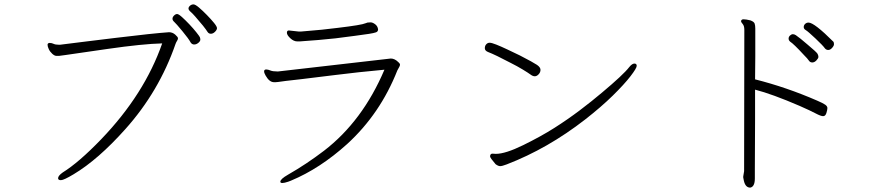

<svg xmlns="http://www.w3.org/2000/svg" viewBox="-20 -803 4040 876"><path d="M906 -686Q921 -667 926.5 -658Q932 -649 942 -649Q952 -649 961 -658Q970 -667 970 -674.5Q970 -682 956.5 -698.5Q943 -715 924 -734.5Q905 -754 888 -768.5Q871 -783 862.5 -783Q854 -783 847 -777Q840 -771 840 -764Q840 -757 851.5 -747.5Q863 -738 906 -686ZM866 -600Q876 -600 885 -607.5Q894 -615 894 -622Q894 -629 891.5 -634Q889 -639 875.5 -656Q862 -673 844 -692Q826 -711 810.5 -725Q795 -739 788 -739Q781 -739 774 -732Q767 -725 767 -717.5Q767 -710 775 -703Q783 -696 812 -661Q841 -626 850 -609Q856 -600 866 -600ZM255 -599H247Q233 -599 224.5 -603Q216 -607 208 -607H205Q197 -606 197 -598.5Q197 -591 202.5 -579Q208 -567 218.5 -557.5Q229 -548 237.5 -548Q246 -548 249 -548Q252 -548 279 -552Q306 -556 469 -579.5Q632 -603 720 -605Q639 -373 442 -168Q340 -62 266 -16Q245 -1 245 10Q245 19 258 19Q271 19 316 -8Q428 -75 552 -214Q706 -386 781 -603Q784 -611 788 -617Q792 -623 792 -628.5Q792 -634 779.5 -645Q767 -656 751 -656Q679 -651 506 -630Q436 -622 371 -613.5Q306 -605 255 -599Z M1648 -697Q1631 -689 1522 -676Q1484 -671 1448.5 -667.5Q1413 -664 1386.5 -662Q1360 -660 1352 -659H1344L1298 -664Q1289 -664 1289 -653.5Q1289 -643 1304.5 -628.5Q1320 -614 1337 -614H1347Q1437 -620 1510 -628Q1557 -634 1599 -639.5Q1641 -645 1663.5 -648.5Q1686 -652 1695.5 -655.5Q1705 -659 1705 -669Q1703 -684 1691.5 -692.5Q1680 -701 1670.5 -701Q1661 -701 1656.5 -700Q1652 -699 1648 -697ZM1249 -477H1245Q1224 -477 1213.5 -481.5Q1203 -486 1195 -486H1193Q1185 -485 1185 -477.5Q1185 -470 1192 -458Q1209 -428 1230 -428H1238Q1243 -428 1249 -429Q1265 -432 1356 -442Q1400 -447 1507 -460.5Q1614 -474 1734 -485Q1634 -250 1458 -115Q1378 -54 1294 -6Q1259 14 1259 26Q1259 32 1268 32Q1277 32 1295 26Q1302 23 1308 21Q1440 -34 1564 -146Q1715 -284 1793 -482Q1797 -490 1801 -496.5Q1805 -503 1805 -508Q1805 -513 1798 -519Q1781 -536 1763 -536Z M2310 -516Q2340 -501 2365.5 -485.5Q2391 -470 2401 -462.5Q2411 -455 2420 -455Q2429 -455 2437.5 -464Q2446 -473 2446 -484.5Q2446 -496 2430 -507Q2414 -518 2352 -550Q2323 -564 2294.5 -577.5Q2266 -591 2244.5 -599.5Q2223 -608 2214 -608Q2205 -608 2198.5 -601Q2192 -594 2192 -583Q2192 -572 2206 -566Q2240 -553 2310 -516ZM2227 -102Q2216 -102 2216 -89Q2216 -83 2241 -54Q2253 -45 2262 -45Q2271 -45 2292 -53Q2479 -125 2650 -258Q2723 -315 2775.5 -366.5Q2828 -418 2856.5 -455Q2885 -492 2885 -502.5Q2885 -513 2874.5 -513Q2864 -513 2851 -497Q2824 -462 2726 -380Q2680 -341 2625 -299.5Q2570 -258 2509.5 -219.5Q2449 -181 2367.5 -141Q2286 -101 2242 -101Z M3424 11V-32L3425 -256V-394Q3503 -374 3628 -320Q3678 -298 3701.5 -285.5Q3725 -273 3735.5 -273Q3746 -273 3750.5 -287.5Q3755 -302 3755 -310Q3755 -318 3745.5 -325Q3736 -332 3708 -344Q3568 -405 3425 -441Q3426 -504 3426 -546V-673Q3426 -687 3423 -695.5Q3420 -704 3404 -710Q3384 -715 3372 -715Q3363 -715 3361 -707V-706Q3361 -702 3368.5 -693.5Q3376 -685 3376 -667L3375 -22L3371 2V7Q3372 10 3374 22Q3381 53 3403 53Q3424 49 3424 11ZM3744 -582Q3750 -575 3759 -575Q3768 -575 3776.5 -584.5Q3785 -594 3785 -601Q3785 -608 3783 -612Q3695 -700 3669 -700Q3660 -700 3653.5 -694Q3647 -688 3647 -679.5Q3647 -671 3656.5 -665.5Q3666 -660 3700.5 -627.5Q3735 -595 3744 -582ZM3686 -518Q3696 -518 3705 -527.5Q3714 -537 3714 -543.5Q3714 -550 3710 -557.5Q3706 -565 3664 -600Q3648 -614 3633 -626Q3618 -638 3611 -642.5Q3604 -647 3597.5 -647Q3591 -647 3584.5 -641Q3578 -635 3578 -627Q3578 -619 3585 -613Q3601 -603 3648 -552Q3665 -535 3670.5 -526.5Q3676 -518 3686 -518Z"/></svg>

Font: LXGW WenKai Mono TC Light
Style: Regular
Weight: 300
Designer: LXGW / Fontworks Inc.
Foundry: LXGW / Fontworks Inc.
Version: Version 1.330